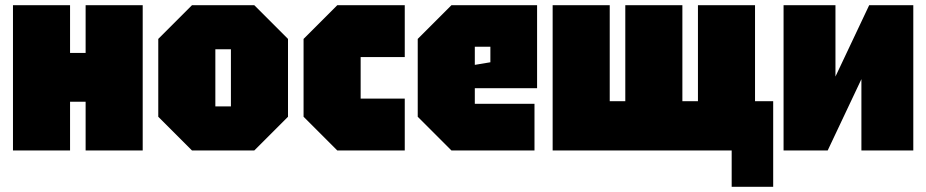

<svg xmlns="http://www.w3.org/2000/svg" viewBox="-20 -580 3570 740"><path d="M30 0V-560H250V-376H310V-560H530V0H310V-188H250V0Z M590 -130V-430L720 -560H960L1090 -430V-130L960 0H720ZM810 -170H870V-390H810Z M1150 -130V-430L1280 -560H1540V-360H1370V-200H1540V0H1280Z M1590 -130V-430L1720 -560H2050V-240H1810V-180H2040V0H1720ZM1810 -330 1870 -340V-400H1810Z M2610 -560V-190H2670V-560H2890V-190H2960V140H2800V0H2110V-560H2330V-190H2390V-560Z M3500 0H3300V-275L3170 0H3000V-560H3200V-285L3330 -560H3500Z"/></svg>

Font: Tektur Condensed Black
Style: Regular
Weight: 900
Width: 3
Designer: Adam Jagosz
Foundry: Adam Jagosz
Version: Version 1.005;gftools[0.9.30]